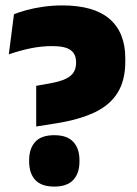

<svg xmlns="http://www.w3.org/2000/svg" viewBox="-20 -673 507 708"><path d="M113.5 -206.5V-356.5L164 -365.5Q202.5 -372.5 223.2 -382.8Q244 -393 252.2 -407.5Q260.5 -422 260.5 -440V-444Q260.5 -473.5 240.5 -488.2Q220.5 -503 172.5 -503Q132.5 -503 92.5 -494.8Q52.5 -486.5 12.5 -472.5L31.5 -620.5Q51 -628.5 78.8 -636Q106.5 -643.5 140 -648.2Q173.5 -653 210 -653Q326.5 -653 384.2 -603Q442 -553 442 -458V-446Q442 -376.5 413.5 -330.8Q385 -285 328.8 -258.5Q272.5 -232 189 -218.5ZM180 15Q132.5 15 110 -9.5Q87.5 -34 87.5 -77V-82.5Q87.5 -125.5 110 -150Q132.5 -174.5 180 -174.5Q227.5 -174.5 250.2 -150Q273 -125.5 273 -82.5V-77Q273 -34 250.2 -9.5Q227.5 15 180 15Z"/></svg>

Font: Anek Odia Medium ExtraBold
Style: Regular
Weight: 800
Version: Version 1.003